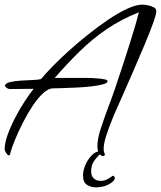

<svg xmlns="http://www.w3.org/2000/svg" viewBox="-59 -605 694 828"><path d="M382 68Q371 63 366 52Q361 41 361 25Q361 -7 376.5 -53.5Q392 -100 408 -143Q421 -176 436.5 -221.5Q452 -267 468.5 -317.5Q485 -368 500 -415Q515 -462 525.5 -498.5Q536 -535 540 -552Q462 -521 400 -478.5Q338 -436 284.5 -383.5Q231 -331 177 -269H318Q322 -269 336 -268.5Q350 -268 366 -266.5Q382 -265 393.5 -262.5Q405 -260 405 -255Q405 -247 385.5 -241.5Q366 -236 335.5 -232.5Q305 -229 272 -227.5Q239 -226 211 -225Q183 -224 169 -224Q150 -224 127 -203Q104 -182 81.5 -148Q59 -114 39.5 -75.5Q20 -37 5.5 -2Q-9 33 -15 57Q-15 59 -16 62Q-17 65 -20 65Q-26 65 -32.5 54.5Q-39 44 -39 39Q-39 12 -26 -24Q-13 -60 6.5 -97.5Q26 -135 47.5 -168Q69 -201 86 -222Q61 -222 35 -221.5Q9 -221 -17 -221Q-23 -221 -29.5 -225.5Q-36 -230 -38 -236Q-34 -247 -14 -251.5Q6 -256 32.5 -257.5Q59 -259 83 -260Q107 -261 118 -264Q136 -286 167 -318Q198 -350 238 -386Q278 -422 322 -457Q366 -492 409 -521Q452 -550 490 -567.5Q528 -585 555 -585Q563 -585 577 -582.5Q591 -580 603 -574Q615 -568 615 -557Q615 -544 601.5 -506Q588 -468 566 -415.5Q544 -363 519 -305.5Q494 -248 471 -196Q448 -144 432 -108Q409 -52 398.5 -18Q388 16 388 36Q388 51 394 62Q395 63 390 66Q385 69 382 68ZM355 203Q333 203 316 192Q299 181 299 152Q299 129 310 104.5Q321 80 338 63.5Q355 47 373 47Q382 47 383 50Q364 66 349 86Q334 106 334 133Q334 154 345.5 164.5Q357 175 375 175Q389 175 400.5 169.5Q412 164 426 154L428 153Q432 153 434 156.5Q436 160 436 163Q436 169 430 175.5Q424 182 415 187Q399 197 382.5 200Q366 203 355 203Z"/></svg>

Font: Hurricane
Style: Regular
Weight: 400
Designer: Robert E. Leuschke
Foundry: Robert E. Leuschke
Version: Version 1.010; ttfautohint (v1.8.3)